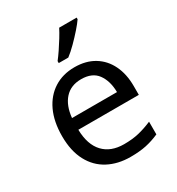

<svg xmlns="http://www.w3.org/2000/svg" viewBox="-184 -882 931 1009"><g transform="rotate(-30 282.0 -378.0)"><path d="M292 -546Q361 -546 410.5 -516Q460 -486 486.5 -431.5Q513 -377 513 -304V-251H146Q148 -160 192.5 -112.5Q237 -65 317 -65Q368 -65 407.5 -74.5Q447 -84 489 -102V-25Q448 -7 408 1.5Q368 10 313 10Q237 10 178.5 -21Q120 -52 87.5 -113.5Q55 -175 55 -264Q55 -352 84.5 -415Q114 -478 167.5 -512Q221 -546 292 -546ZM291 -474Q228 -474 191.5 -433.5Q155 -393 148 -321H421Q420 -389 389 -431.5Q358 -474 291 -474ZM433 -756Q421 -738 396 -709.5Q371 -681 342.5 -652.5Q314 -624 290 -606H232V-618Q247 -637 264.5 -663Q282 -689 299 -716.5Q316 -744 327 -766H433Z"/></g></svg>

Font: Noto Sans Elymaic
Style: Regular
Weight: 400
Designer: Morgane Pierson
Foundry: Google LLC
Version: Version 1.002; ttfautohint (v1.8.4.7-5d5b)